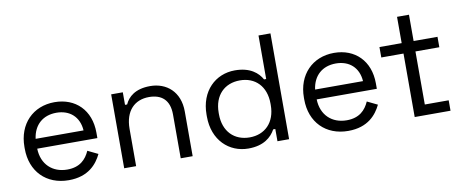

<svg xmlns="http://www.w3.org/2000/svg" viewBox="-63 -968 3014 1251"><g transform="rotate(-10 1444.0 -343.0)"><path d="M307 14C438 14 496 -59 526 -121L458 -154C434 -100 393 -56 309 -56C212 -56 142 -119 139 -224H537V-260C537 -409 441 -503 302 -503C159 -503 59 -401 59 -250V-238C59 -87 158 14 307 14ZM140 -289C152 -380 213 -433 302 -433C390 -433 451 -380 457 -289Z M675 0H754V-246C754 -367 820 -429 914 -429C996 -429 1049 -387 1049 -290V0H1128V-296C1128 -427 1042 -498 934 -498C834 -498 787 -453 766 -406H752V-489H675Z M1495 14C1597 14 1648 -32 1675 -81H1689V0H1766V-700H1687V-412H1673C1648 -457 1597 -503 1495 -503C1367 -503 1264 -407 1264 -251V-238C1264 -81 1368 14 1495 14ZM1344 -240V-249C1344 -365 1415 -433 1516 -433C1617 -433 1687 -365 1687 -249V-240C1687 -124 1616 -56 1516 -56C1415 -56 1344 -124 1344 -240Z M2156 14C2287 14 2345 -59 2375 -121L2307 -154C2283 -100 2242 -56 2158 -56C2061 -56 1991 -119 1988 -224H2386V-260C2386 -409 2290 -503 2151 -503C2008 -503 1908 -401 1908 -250V-238C1908 -87 2007 14 2156 14ZM1989 -289C2001 -380 2062 -433 2151 -433C2239 -433 2300 -380 2306 -289Z M2597 0H2834V-69H2676V-420H2834V-489H2676V-663H2597V-489H2450V-420H2597Z"/></g></svg>

Font: Meta Space
Style: Regular
Weight: 400
Designer: Meta Pool / Florian Karsten
Foundry: Meta Pool / Florian Karsten
Version: Version 2.000;Glyphs 3.1.1 (3137)